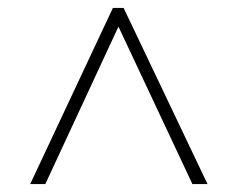

<svg xmlns="http://www.w3.org/2000/svg" viewBox="-20 -734 599 483"><path d="M56 -271H94L278 -667L464 -271H502L291 -714H264Z"/></svg>

Font: Noto Serif Georgian ExtraLight
Style: Regular
Weight: 200
Designer: Monotype Design Team, Akaki Razmadze
Foundry: Google LLC
Version: Version 2.003